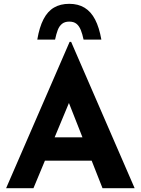

<svg xmlns="http://www.w3.org/2000/svg" viewBox="-20 -984 736 1004"><path d="M12 0 344 -765H352L684 0H516L304 -538L409 -610L155 0ZM239 -266H460L511 -144H194ZM342 -964Q389 -964 422.5 -943.5Q456 -923 477.5 -881.5Q499 -840 510 -777H417Q411 -806 402.5 -827Q394 -848 380 -859.5Q366 -871 342 -871Q319 -871 304.5 -859.5Q290 -848 282 -827Q274 -806 268 -777H175Q186 -842 207.5 -883.5Q229 -925 262.5 -944.5Q296 -964 342 -964Z"/></svg>

Font: Josefin Sans Thin
Style: Bold
Weight: 700
Version: Version 2.000